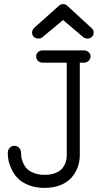

<svg xmlns="http://www.w3.org/2000/svg" viewBox="-20 -915 497 941"><path d="M167 -726.1Q154.8 -726.1 146 -734.1Q137.2 -742.2 137.2 -754.9Q137.2 -768.1 147.9 -778.8L268.1 -886.2Q278.3 -895 290 -895Q301.8 -895 312 -884.8L429.2 -776.9Q439 -768.6 439 -754.9Q439 -742.7 430.7 -734.4Q422.4 -726.1 410.2 -726.1Q396.5 -726.1 388.2 -732.9L289.1 -816.9L186 -731Q180.2 -726.1 167 -726.1ZM198.2 5.9Q154.8 5.9 120.8 -7.6Q86.9 -21 68.1 -40.3Q49.3 -59.6 37.4 -84.5Q25.4 -109.4 21.7 -128.7Q18.1 -147.9 18.1 -165Q18.1 -179.7 27.1 -189.9Q36.1 -200.2 50.8 -200.2Q64.5 -200.2 73.7 -190.4Q83 -180.7 83 -167Q83 -156.7 84.5 -145.8Q85.9 -134.8 92.8 -118.2Q99.6 -101.6 111.1 -89.1Q122.6 -76.7 145.3 -67.4Q168 -58.1 198.2 -58.1Q225.6 -58.1 246.3 -65.2Q267.1 -72.3 278.3 -82.5Q289.6 -92.8 296.4 -106.9Q303.2 -121.1 305.2 -132.1Q307.1 -143.1 307.1 -154.8V-607.9H189Q175.3 -607.9 166.3 -616.7Q157.2 -625.5 157.2 -639.2Q157.2 -651.4 166.3 -659.7Q175.3 -668 189 -668H392.1Q404.8 -668 414.3 -659.7Q423.8 -651.4 423.8 -639.2Q423.8 -626.5 414.6 -617.2Q405.3 -607.9 393.1 -607.9H371.1V-154.8Q371.1 -124.5 361.3 -96.9Q351.6 -69.3 331.5 -45.7Q311.5 -22 277.1 -8.1Q242.7 5.9 198.2 5.9Z"/></svg>

Font: Comic Neue
Style: Regular
Weight: 400
Designer: Craig Rozynski
Foundry: Craig Rozynski
Version: Version 2.003;hotconv 1.0.109;makeotfexe 2.5.65596